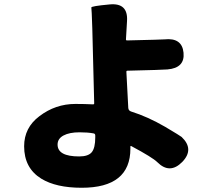

<svg xmlns="http://www.w3.org/2000/svg" viewBox="-20 -818 1040 907"><path d="M366 69Q245 69 175 26Q94 -24 94 -127Q94 -215 166 -269Q242 -327 336 -327Q379 -327 420 -325Q425 -325 425 -330L416 -684Q413 -776 411.5 -782.5Q410 -789 497 -797Q586 -806 580 -718L575 -632Q575 -627 580 -627Q751 -631 757 -632Q840 -641 847 -569Q854 -497 771 -490Q751 -488 582 -484Q577 -484 577 -479L586 -308Q587 -295 600 -291Q677 -267 760 -219Q834 -175 838 -171Q899 -113 841 -53Q782 7 723 -52Q701 -74 600 -128Q596 -130 596 -125V-116Q596 69 366 69ZM354 -79Q397 -79 413.5 -99Q430 -119 430 -169V-178Q430 -187 421 -188Q394 -193 356 -193Q308 -193 280 -178Q252 -163 252 -135Q252 -79 354 -79Z"/></svg>

Font: Resource Han Rounded TW Heavy
Style: Regular
Weight: 900
Designer: Cyano Hao (round all glyphs); Ryoko NISHIZUKA 西塚涼子 (kana, bopomofo & ideographs); Paul D. Hunt (Latin, Greek & Cyrillic)
Foundry: Cyano Hao
Version: 0.990